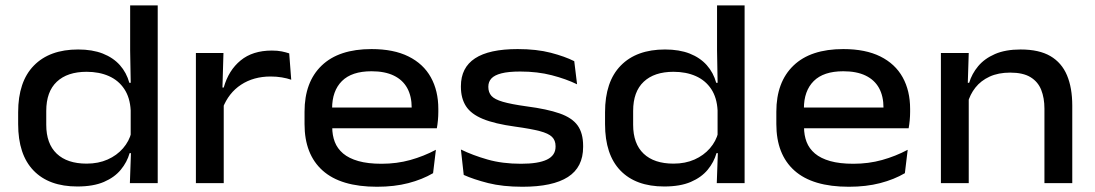

<svg xmlns="http://www.w3.org/2000/svg" viewBox="-20 -681 4072 714"><path d="M267.5 12.5Q162 12.5 104.8 -46.8Q47.5 -106 47.5 -219.5V-263.5Q47.5 -377.5 106 -437.2Q164.5 -497 270.5 -497Q323.5 -497 362.2 -481.8Q401 -466.5 425.8 -438.8Q450.5 -411 461 -373H495.5L466 -270.5Q463.5 -318 442.2 -350Q421 -382 385 -398Q349 -414 302 -414Q230.5 -414 191.2 -377Q152 -340 152 -268.5V-217Q152 -146.5 191 -109.5Q230 -72.5 302 -72.5Q346 -72.5 380.2 -87.8Q414.5 -103 437.5 -129.5Q460.5 -156 468.5 -188.5L493.5 -111.5H462Q452.5 -78 429.2 -49.8Q406 -21.5 366.5 -4.5Q327 12.5 267.5 12.5ZM463 0 467.5 -127 466 -159.5V-330.5L466.5 -352L464 -492.5V-661H566.5V0Z M808 -278.5 788 -355.5H812Q830 -419.5 874.8 -456.2Q919.5 -493 991 -493Q1012 -493 1027.8 -489.8Q1043.5 -486.5 1055.5 -482.5L1063 -384.5Q1047.5 -390 1028 -393.2Q1008.5 -396.5 986.5 -396.5Q923 -396.5 876.5 -366Q830 -335.5 808 -278.5ZM708.5 0V-484H811L806.5 -331L812 -325V0Z M1382 13.5Q1247 13.5 1179.8 -46.8Q1112.5 -107 1112.5 -219.5V-265.5Q1112.5 -376 1176.2 -437.2Q1240 -498.5 1361.5 -498.5Q1444 -498.5 1499.2 -471Q1554.5 -443.5 1582.2 -393.5Q1610 -343.5 1610 -276V-265Q1610 -249.5 1608.5 -233.5Q1607 -217.5 1604.5 -204H1508.5Q1510 -223.5 1510.5 -243.2Q1511 -263 1511 -280Q1511 -323.5 1494.2 -353.8Q1477.5 -384 1444.2 -400Q1411 -416 1361.5 -416Q1288 -416 1251.5 -379.5Q1215 -343 1215 -277.5V-250.5L1215.5 -239V-208Q1215.5 -178 1225 -153.2Q1234.5 -128.5 1256 -110.2Q1277.5 -92 1312.8 -82Q1348 -72 1399 -72Q1455.5 -72 1505.8 -86Q1556 -100 1601 -124L1590.5 -37Q1550.5 -13.5 1498.5 0Q1446.5 13.5 1382 13.5ZM1163 -204V-281H1584V-204Z M1923 13.5Q1849.5 13.5 1795.2 -0.2Q1741 -14 1704.5 -30.5L1694 -125Q1738 -103.5 1793 -87.8Q1848 -72 1917.5 -72Q1982 -72 2014 -87.5Q2046 -103 2046 -135.5V-137.5Q2046 -159 2032.8 -172Q2019.5 -185 1987 -193.5Q1954.5 -202 1896.5 -210Q1819.5 -220.5 1775.5 -238.8Q1731.5 -257 1712.8 -286.2Q1694 -315.5 1694 -358V-360.5Q1694 -429.5 1746.5 -464Q1799 -498.5 1905 -498.5Q1975.5 -498.5 2028.2 -484.8Q2081 -471 2115.5 -453.5L2126 -367.5Q2085 -387.5 2032 -401.2Q1979 -415 1914.5 -415Q1870.5 -415 1844.5 -408.2Q1818.5 -401.5 1807.2 -389Q1796 -376.5 1796 -359V-357.5Q1796 -337.5 1807.5 -324.5Q1819 -311.5 1849.8 -302.5Q1880.5 -293.5 1938 -285.5Q2015 -275.5 2061.2 -259.2Q2107.5 -243 2128 -214.5Q2148.5 -186 2148.5 -138.5V-134.5Q2148.5 -59 2092 -22.8Q2035.5 13.5 1923 13.5Z M2450 12.5Q2344.5 12.5 2287.2 -46.8Q2230 -106 2230 -219.5V-263.5Q2230 -377.5 2288.5 -437.2Q2347 -497 2453 -497Q2506 -497 2544.8 -481.8Q2583.5 -466.5 2608.2 -438.8Q2633 -411 2643.5 -373H2678L2648.5 -270.5Q2646 -318 2624.8 -350Q2603.5 -382 2567.5 -398Q2531.5 -414 2484.5 -414Q2413 -414 2373.8 -377Q2334.5 -340 2334.5 -268.5V-217Q2334.5 -146.5 2373.5 -109.5Q2412.5 -72.5 2484.5 -72.5Q2528.5 -72.5 2562.8 -87.8Q2597 -103 2620 -129.5Q2643 -156 2651 -188.5L2676 -111.5H2644.5Q2635 -78 2611.8 -49.8Q2588.5 -21.5 2549 -4.5Q2509.5 12.5 2450 12.5ZM2645.5 0 2650 -127 2648.5 -159.5V-330.5L2649 -352L2646.5 -492.5V-661H2749V0Z M3136.5 13.5Q3001.5 13.5 2934.2 -46.8Q2867 -107 2867 -219.5V-265.5Q2867 -376 2930.8 -437.2Q2994.5 -498.5 3116 -498.5Q3198.5 -498.5 3253.8 -471Q3309 -443.5 3336.8 -393.5Q3364.5 -343.5 3364.5 -276V-265Q3364.5 -249.5 3363 -233.5Q3361.5 -217.5 3359 -204H3263Q3264.5 -223.5 3265 -243.2Q3265.5 -263 3265.5 -280Q3265.5 -323.5 3248.8 -353.8Q3232 -384 3198.8 -400Q3165.5 -416 3116 -416Q3042.5 -416 3006 -379.5Q2969.5 -343 2969.5 -277.5V-250.5L2970 -239V-208Q2970 -178 2979.5 -153.2Q2989 -128.5 3010.5 -110.2Q3032 -92 3067.2 -82Q3102.5 -72 3153.5 -72Q3210 -72 3260.2 -86Q3310.5 -100 3355.5 -124L3345 -37Q3305 -13.5 3253 0Q3201 13.5 3136.5 13.5ZM2917.5 -204V-281H3338.5V-204Z M3864 0V-277Q3864 -316.5 3852 -346.8Q3840 -377 3812.2 -394Q3784.5 -411 3736.5 -411Q3692.5 -411 3660 -396Q3627.5 -381 3607.2 -355.2Q3587 -329.5 3578.5 -297.5L3563 -373H3584Q3594 -406.5 3617.5 -434.8Q3641 -463 3680 -480Q3719 -497 3775.5 -497Q3844 -497 3886 -472.5Q3928 -448 3947.8 -401.2Q3967.5 -354.5 3967.5 -288V0ZM3479 0V-484H3582.5L3578.5 -357L3582.5 -347.5V0Z"/></svg>

Font: Anek Gurmukhi Medium SemiExpanded
Style: Regular
Weight: 500
Width: 6
Version: Version 1.003